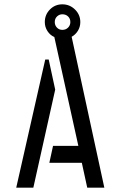

<svg xmlns="http://www.w3.org/2000/svg" viewBox="-20 -867 556 887"><path d="M383 0 358 -115H208L225 -193H342L231 -696Q212 -704 199.5 -723Q187 -742 187 -765Q187 -799 210.5 -823Q234 -847 268 -847Q302 -847 326.5 -823Q351 -799 351 -765Q351 -743 340 -725Q329 -707 311 -697L462 0ZM55 0 189 -592H205L235 -453L134 0ZM268 -729Q284 -729 294.5 -739.5Q305 -750 305 -765Q305 -781 294.5 -791Q284 -801 268 -801Q254 -801 243.5 -791Q233 -781 233 -765Q233 -750 243 -739.5Q253 -729 268 -729Z"/></svg>

Font: Stick No Bills
Style: Regular
Weight: 400
Version: Version 2.000